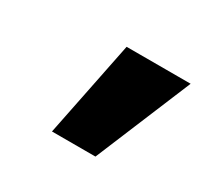

<svg xmlns="http://www.w3.org/2000/svg" viewBox="-66 -828 438 413"><g transform="rotate(30 152.5 -621.0)"><path d="M206 -502H98L146 -740H305Z"/></g></svg>

Font: Be Vietnam Black
Style: Italic
Weight: 900
Italic angle: -9°
Designer: Lam Bao; Tony Le; Vietanh Nguyen
Foundry: Yellow Type Foundry
Version: Version 5.000